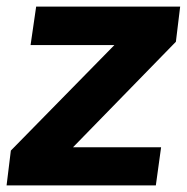

<svg xmlns="http://www.w3.org/2000/svg" viewBox="-43 -564 568 584"><path d="M431 0 447 -116H179L492 -437L505 -544H67L50 -427H305L-10 -106L-23 0Z"/></svg>

Font: Plus Jakarta Sans
Style: Bold Italic
Weight: 700
Italic angle: -8°
Designer: Gumpita Rahayu
Foundry: Tokotype
Version: Version 2.071;gftools[0.9.30]